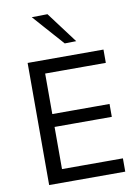

<svg xmlns="http://www.w3.org/2000/svg" viewBox="-103 -1036 799 1104"><g transform="rotate(-10 296.5 -484.5)"><path d="M92.4 0Q92.4 -59.5 92.4 -114.6Q92.4 -169.7 92.4 -235.6V-475Q92.4 -541.7 92.4 -597.5Q92.4 -653.4 92.4 -713H535.3V-635.4Q485.4 -635.4 428.1 -635.4Q370.9 -635.4 293.2 -635.4H131.1L181.1 -699.8Q181.1 -640.2 181.1 -584.4Q181.1 -528.5 181.1 -461.8V-249.2Q181.1 -183.6 181.1 -128.3Q181.1 -73.1 181.1 -13.6L135.9 -77.6H300.8Q366.3 -77.6 424.6 -77.6Q482.8 -77.6 536.7 -77.6V0ZM161.4 -323.7V-398.9H299.8Q369.1 -398.9 419 -398.9Q468.9 -398.9 515.3 -398.9V-323.7Q466.5 -323.7 416.6 -323.7Q366.8 -323.7 299.3 -323.7ZM322.2 -786.5Q296 -816.3 269.4 -846Q242.7 -875.8 216 -906.2Q189.2 -936.6 161.5 -967.8L253.4 -969.2Q287.4 -924 321.3 -878.6Q355.2 -833.2 389.4 -787.8Z"/></g></svg>

Font: Commissioner Thin
Style: Regular
Weight: 100
Designer: Kostas Bartsokas
Foundry: Kostas Bartsokas
Version: Version 1.001;gftools[0.9.23]